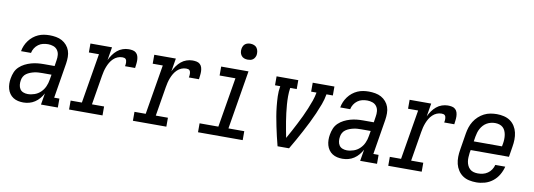

<svg xmlns="http://www.w3.org/2000/svg" viewBox="-58 -1108 4116 1481"><g transform="rotate(10 2000.0 -367.5)"><path d="M158 8Q137 8 116.5 3.5Q96 -1 79 -12Q62 -23 50.5 -39.5Q39 -56 33.5 -75.5Q28 -95 27.5 -116.5Q27 -138 31 -159Q35 -184 45 -208Q55 -232 74 -250Q93 -268 116.5 -280Q140 -292 165 -299Q190 -306 214.5 -308.5Q239 -311 263 -311H348L355 -357Q359 -378 357 -399.5Q355 -421 343 -437.5Q331 -454 311 -461Q291 -468 270 -468Q250 -468 230.5 -463.5Q211 -459 194 -446.5Q177 -434 166 -416.5Q155 -399 151 -379H73Q77 -402 86 -423Q95 -444 109 -463Q123 -482 141.5 -497Q160 -512 181.5 -521.5Q203 -531 225.5 -534.5Q248 -538 270 -538Q295 -538 320.5 -533.5Q346 -529 367 -517.5Q388 -506 404 -487.5Q420 -469 428 -446Q436 -423 436 -397Q436 -371 432 -345L387 -70H428V0H296L311 -90Q300 -69 284 -50Q268 -31 247.5 -17.5Q227 -4 204 2Q181 8 158 8ZM180 -62Q207 -62 234 -71.5Q261 -81 281.5 -101Q302 -121 313.5 -147Q325 -173 329 -200L336 -241H263Q248 -241 232.5 -240Q217 -239 201.5 -235.5Q186 -232 170.5 -226Q155 -220 141.5 -210.5Q128 -201 120 -186.5Q112 -172 110 -156Q107 -139 109 -121Q111 -103 120 -89Q129 -75 145.5 -68.5Q162 -62 180 -62Z M516 0V-70H604L669 -460H590V-530H759L742 -427Q752 -449 766.5 -469.5Q781 -490 800 -506Q819 -522 842.5 -530Q866 -538 889 -538Q905 -538 920.5 -535Q936 -532 947 -522Q958 -512 962.5 -497.5Q967 -483 967.5 -467.5Q968 -452 966 -436Q964 -420 962 -404H883Q885 -412 885.5 -419Q886 -426 886 -433.5Q886 -441 884 -448Q882 -455 877.5 -460Q873 -465 865.5 -466.5Q858 -468 851 -468Q832 -468 814 -460.5Q796 -453 781.5 -439Q767 -425 757 -408Q747 -391 740 -373Q733 -355 728.5 -337Q724 -319 721 -300L683 -70H778V0Z M1016 0V-70H1104L1169 -460H1090V-530H1259L1242 -427Q1252 -449 1266.5 -469.5Q1281 -490 1300 -506Q1319 -522 1342.5 -530Q1366 -538 1389 -538Q1405 -538 1420.5 -535Q1436 -532 1447 -522Q1458 -512 1462.5 -497.5Q1467 -483 1467.5 -467.5Q1468 -452 1466 -436Q1464 -420 1462 -404H1383Q1385 -412 1385.5 -419Q1386 -426 1386 -433.5Q1386 -441 1384 -448Q1382 -455 1377.5 -460Q1373 -465 1365.5 -466.5Q1358 -468 1351 -468Q1332 -468 1314 -460.5Q1296 -453 1281.5 -439Q1267 -425 1257 -408Q1247 -391 1240 -373Q1233 -355 1228.5 -337Q1224 -319 1221 -300L1183 -70H1278V0Z M1526 0V-70H1673L1738 -460H1614V-530H1828L1752 -70H1876V0ZM1806 -618Q1791 -618 1777.5 -623Q1764 -628 1755.5 -639.5Q1747 -651 1744.5 -665.5Q1742 -680 1745 -695Q1747 -705 1752 -715Q1757 -725 1766 -731.5Q1775 -738 1785.5 -740.5Q1796 -743 1806 -743Q1821 -743 1835 -737.5Q1849 -732 1857 -720.5Q1865 -709 1867.5 -694.5Q1870 -680 1868 -665Q1866 -655 1860.5 -645Q1855 -635 1846 -628.5Q1837 -622 1826.5 -620Q1816 -618 1806 -618Z M2149 0Q2139 -37 2130.5 -74.5Q2122 -112 2114 -149.5Q2106 -187 2099.5 -225Q2093 -263 2089 -302Q2085 -341 2083.5 -380.5Q2082 -420 2089 -460H2048V-530H2218V-460H2167Q2162 -427 2162 -394Q2162 -361 2164.5 -328.5Q2167 -296 2171 -264Q2175 -232 2180 -200.5Q2185 -169 2191 -137.5Q2197 -106 2203 -75Q2221 -106 2237.5 -137.5Q2254 -169 2270.5 -200.5Q2287 -232 2302 -264Q2317 -296 2330.5 -328.5Q2344 -361 2355.5 -393.5Q2367 -426 2373 -460H2331V-530H2501V-460H2451Q2444 -419 2429.5 -380Q2415 -341 2398 -302Q2381 -263 2362 -225Q2343 -187 2323 -149.5Q2303 -112 2282 -74.5Q2261 -37 2239 0Z M2658 8Q2637 8 2616.5 3.5Q2596 -1 2579 -12Q2562 -23 2550.5 -39.5Q2539 -56 2533.5 -75.5Q2528 -95 2527.5 -116.5Q2527 -138 2531 -159Q2535 -184 2545 -208Q2555 -232 2574 -250Q2593 -268 2616.5 -280Q2640 -292 2665 -299Q2690 -306 2714.5 -308.5Q2739 -311 2763 -311H2848L2855 -357Q2859 -378 2857 -399.5Q2855 -421 2843 -437.5Q2831 -454 2811 -461Q2791 -468 2770 -468Q2750 -468 2730.5 -463.5Q2711 -459 2694 -446.5Q2677 -434 2666 -416.5Q2655 -399 2651 -379H2573Q2577 -402 2586 -423Q2595 -444 2609 -463Q2623 -482 2641.5 -497Q2660 -512 2681.5 -521.5Q2703 -531 2725.5 -534.5Q2748 -538 2770 -538Q2795 -538 2820.5 -533.5Q2846 -529 2867 -517.5Q2888 -506 2904 -487.5Q2920 -469 2928 -446Q2936 -423 2936 -397Q2936 -371 2932 -345L2887 -70H2928V0H2796L2811 -90Q2800 -69 2784 -50Q2768 -31 2747.5 -17.5Q2727 -4 2704 2Q2681 8 2658 8ZM2680 -62Q2707 -62 2734 -71.5Q2761 -81 2781.5 -101Q2802 -121 2813.5 -147Q2825 -173 2829 -200L2836 -241H2763Q2748 -241 2732.5 -240Q2717 -239 2701.5 -235.5Q2686 -232 2670.5 -226Q2655 -220 2641.5 -210.5Q2628 -201 2620 -186.5Q2612 -172 2610 -156Q2607 -139 2609 -121Q2611 -103 2620 -89Q2629 -75 2645.5 -68.5Q2662 -62 2680 -62Z M3016 0V-70H3104L3169 -460H3090V-530H3259L3242 -427Q3252 -449 3266.5 -469.5Q3281 -490 3300 -506Q3319 -522 3342.5 -530Q3366 -538 3389 -538Q3405 -538 3420.5 -535Q3436 -532 3447 -522Q3458 -512 3462.5 -497.5Q3467 -483 3467.5 -467.5Q3468 -452 3466 -436Q3464 -420 3462 -404H3383Q3385 -412 3385.5 -419Q3386 -426 3386 -433.5Q3386 -441 3384 -448Q3382 -455 3377.5 -460Q3373 -465 3365.5 -466.5Q3358 -468 3351 -468Q3332 -468 3314 -460.5Q3296 -453 3281.5 -439Q3267 -425 3257 -408Q3247 -391 3240 -373Q3233 -355 3228.5 -337Q3224 -319 3221 -300L3183 -70H3278V0Z M3706 8Q3677 8 3649.5 2Q3622 -4 3600 -19Q3578 -34 3563 -57Q3548 -80 3541.5 -106.5Q3535 -133 3535.5 -162Q3536 -191 3541 -219L3562 -349Q3566 -374 3574 -398.5Q3582 -423 3596 -445.5Q3610 -468 3630 -486.5Q3650 -505 3673.5 -517Q3697 -529 3722.5 -533.5Q3748 -538 3773 -538Q3801 -538 3828.5 -531.5Q3856 -525 3877.5 -510Q3899 -495 3913.5 -472Q3928 -449 3934 -422.5Q3940 -396 3939.5 -367.5Q3939 -339 3934 -311L3921 -230H3621L3617 -208Q3615 -191 3614 -173.5Q3613 -156 3615.5 -139.5Q3618 -123 3625 -108Q3632 -93 3644 -82Q3656 -71 3672.5 -66.5Q3689 -62 3706 -62Q3726 -62 3745.5 -66.5Q3765 -71 3782.5 -83Q3800 -95 3811.5 -112.5Q3823 -130 3828 -150H3906Q3898 -117 3880 -86Q3862 -55 3834 -33Q3806 -11 3772.5 -1.5Q3739 8 3706 8ZM3633 -300H3854L3858 -322Q3861 -339 3861.5 -356.5Q3862 -374 3859.5 -390.5Q3857 -407 3850.5 -422Q3844 -437 3832.5 -447.5Q3821 -458 3805 -463Q3789 -468 3771 -468Q3755 -468 3738.5 -464Q3722 -460 3707 -451.5Q3692 -443 3680 -430Q3668 -417 3659.5 -401.5Q3651 -386 3646.5 -370Q3642 -354 3639 -338Z"/></g></svg>

Font: Iosevka Curly Slab Oblique
Style: Regular
Weight: 400
Italic angle: -9°
Monospace: yes
Designer: Belleve Invis
Foundry: Belleve Invis
Version: Version 11.1.0; ttfautohint (v1.8.3)